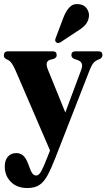

<svg xmlns="http://www.w3.org/2000/svg" viewBox="-20 -702 536 967"><path d="M216.5 95 232 56 59 -345.5Q48 -371 38 -384.5Q28 -398 13 -403.5Q5 -408 2.2 -412.2Q-0.5 -416.5 -0.5 -422.5Q-0.5 -443.5 20 -443.5H246.5Q265.5 -443.5 265.5 -424.5Q265.5 -417 261.8 -413Q258 -409 251 -405.5L231 -400.5Q205 -391 221 -352L309 -135.5L388 -347.5Q396.5 -369 392.2 -381Q388 -393 371.5 -399.5L353 -405.5Q339.5 -412.5 339.5 -424.5Q339.5 -443.5 360 -443.5H475.5Q496 -443.5 496 -424.5Q496 -413.5 483.5 -405Q462.5 -398 452 -386.5Q441.5 -375 430 -345L258.5 94Q237.5 148 219.2 181.5Q201 215 177.8 230Q154.5 245 117.5 245Q65.5 245 34.8 214Q4 183 4 137Q4 105 19.8 87Q35.5 69 62 69Q82 69 95.8 80.5Q109.5 92 121 121L130 144.5Q135.5 161.5 143.2 171.8Q151 182 162.5 182Q176 182 188.2 159.5Q200.5 137 216.5 95ZM299 -612.5Q312 -646.5 330.2 -665.5Q348.5 -684.5 376.5 -681Q403.5 -678.5 416.8 -659.5Q430 -640.5 428 -620Q425.5 -595.5 410.8 -578.2Q396 -561 370 -545.5L284.5 -489Q270 -481 261.5 -490.5Q257 -495.5 258 -501.5Q259 -507.5 262 -514.5Z"/></svg>

Font: Fraunces 144pt S050
Style: Bold
Weight: 700
Version: Version 1.000; ttfautohint (v1.8.3)